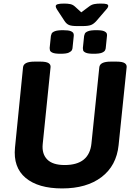

<svg xmlns="http://www.w3.org/2000/svg" viewBox="-20 -1047 752 1075"><path d="M413 -901Q381 -901 366.5 -907Q352 -913 341 -930L299 -994Q292 -1005 292 -1012Q292 -1020 303 -1023.5Q314 -1027 339 -1027Q359 -1027 373.5 -1024Q388 -1021 400 -1010L435 -978L478 -1010Q492 -1021 507.5 -1024Q523 -1027 543 -1027Q568 -1027 577 -1024Q586 -1021 586 -1014Q586 -1010 583 -1004.5Q580 -999 575 -994L520 -930Q505 -913 489.5 -907Q474 -901 441 -901ZM504 -746Q473 -746 460 -752Q447 -758 445.5 -765.5Q444 -773 444 -778L451 -846Q452 -851 455 -858.5Q458 -866 472.5 -872Q487 -878 519 -878Q551 -878 563.5 -872Q576 -866 578 -858.5Q580 -851 579 -846L572 -778Q572 -774 568.5 -766Q565 -758 551 -752Q537 -746 504 -746ZM319 -746Q287 -746 274 -752Q261 -758 259.5 -766Q258 -774 258 -778L265 -846Q266 -851 269 -858.5Q272 -866 286.5 -872Q301 -878 333 -878Q364 -878 376.5 -872.5Q389 -867 391.5 -859.5Q394 -852 393 -846L386 -778Q386 -774 382.5 -766.5Q379 -759 365.5 -752.5Q352 -746 319 -746ZM328 8Q194 8 123.5 -51Q53 -110 64 -221L109 -670Q112 -702 173 -702H207Q239 -702 252 -693.5Q265 -685 263 -670L219 -239Q214 -185 244.5 -154Q275 -123 342 -123Q480 -123 492 -244L536 -670Q539 -702 600 -702H633Q665 -702 678 -693.5Q691 -685 689 -670L644 -234Q632 -119 548.5 -55.5Q465 8 328 8Z"/></svg>

Font: Asap
Style: Bold Italic
Weight: 700
Italic angle: -6°
Designer: Pablo Cosgaya
Foundry: Omnibus-Type
Version: Version 3.001; ttfautohint (v1.8.3)